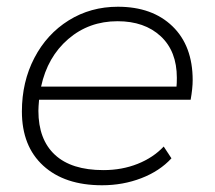

<svg xmlns="http://www.w3.org/2000/svg" viewBox="-20 -546 638 570"><path d="M96 -250Q94 -228 94 -217Q94 -132 143 -86.5Q192 -41 287 -41Q342 -41 388.5 -59.5Q435 -78 466 -111L489 -76Q454 -38 399.5 -17Q345 4 283 4Q172 4 108.5 -54Q45 -112 45 -215Q45 -303 82 -374Q119 -445 184 -485.5Q249 -526 330 -526Q432 -526 492 -468Q552 -410 552 -308Q552 -284 546 -250ZM102 -289H504Q505 -298 505 -315Q505 -394 457 -438.5Q409 -483 329 -483Q244 -483 182.5 -430Q121 -377 102 -289Z"/></svg>

Font: Idrija
Style: Italic
Weight: 300
Italic angle: -11.3°
Designer: Julieta Ulanovsky
Foundry: Julieta Ulanovsky
Version: Version 7.200